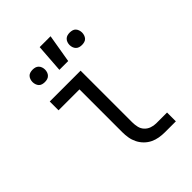

<svg xmlns="http://www.w3.org/2000/svg" viewBox="-218 -875 986 986"><g transform="rotate(-45 275.0 -382.0)"><path d="M473 0H394Q373 0 352.5 -3.5Q332 -7 313.5 -16Q295 -25 280 -40Q265 -55 255.5 -74Q246 -93 242.5 -113.5Q239 -134 239 -155V-466H87V-530H311V-155Q311 -137 315 -119.5Q319 -102 331 -89Q343 -76 360 -70Q377 -64 394 -64H473ZM410 -618Q400 -618 391.5 -620.5Q383 -623 376.5 -629.5Q370 -636 367 -645Q364 -654 364 -663Q364 -672 367 -681Q370 -690 376.5 -696.5Q383 -703 391.5 -705.5Q400 -708 410 -708Q419 -708 428 -705.5Q437 -703 443 -696.5Q449 -690 452 -681Q455 -672 455 -663Q455 -654 452 -645Q449 -636 443 -629.5Q437 -623 428 -620.5Q419 -618 410 -618ZM140 -618Q131 -618 122 -620.5Q113 -623 107 -629.5Q101 -636 98 -645Q95 -654 95 -663Q95 -672 98 -681Q101 -690 107 -696.5Q113 -703 122 -705.5Q131 -708 140 -708Q150 -708 158.5 -705.5Q167 -703 173.5 -696.5Q180 -690 183 -681Q186 -672 186 -663Q186 -654 183 -645Q180 -636 173.5 -629.5Q167 -623 158.5 -620.5Q150 -618 140 -618ZM237 -610 248 -764H327L301 -610Z"/></g></svg>

Font: Lode
Style: Regular
Weight: 400
Monospace: yes
Designer: Belleve Invis
Foundry: Belleve Invis
Version: Version 29.2.0; ttfautohint (v1.8.3)